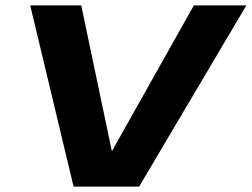

<svg xmlns="http://www.w3.org/2000/svg" viewBox="-20 -695 938 715"><path d="M254 0H498L897.5 -675H702L397 -132.5H396.5L282.5 -675H92.5Z"/></svg>

Font: Anybody Expanded
Style: Bold Italic
Weight: 700
Width: 7
Italic angle: -10°
Version: Version 1.113;gftools[0.9.25]